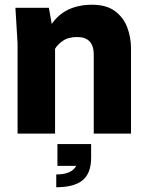

<svg xmlns="http://www.w3.org/2000/svg" viewBox="-20 -563 620 809"><path d="M532 0H375V-333Q375 -407 305 -407Q267 -407 243.5 -390Q220 -373 212 -357V0H54V-380L45 -530H186L198 -462Q254 -543 368 -543Q428 -543 464 -516.5Q500 -490 516 -448Q532 -406 532 -359ZM217 226V172Q282 172 301 136H222V44H364V101Q364 167 328 196.5Q292 226 217 226Z"/></svg>

Font: Tanohe Sans
Style: Bold
Weight: 700
Designer: Village Type and Design LLC & Cristiano Sobral
Foundry: Cooper Hewitt Smithsonian Design Museum
Version: Version 1.00;September 29, 2021;FontCreator 13.0.0.2655 64-b